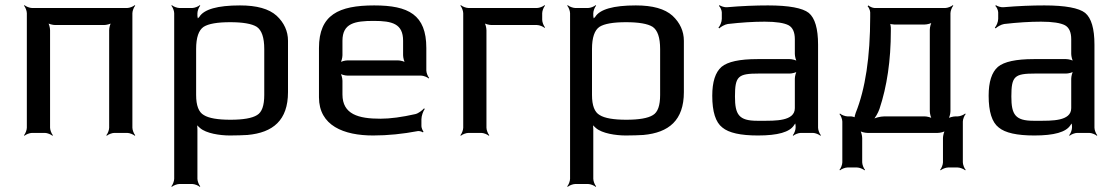

<svg xmlns="http://www.w3.org/2000/svg" viewBox="-20 -515 4339 744"><path d="M493 -20V-464C493 -473 499 -488 504 -493L502 -495C497 -490 482 -484 473 -484H104C95 -484 80 -490 75 -495L73 -493C78 -488 84 -473 84 -464V-20C84 -11 78 4 73 9L75 11C80 6 95 0 104 0H154C163 0 178 6 183 11L185 9C180 4 174 -11 174 -20V-398C174 -407 170 -424 165 -429L163 -427C168 -422 185 -418 194 -418H383C392 -418 409 -422 414 -427L412 -429C407 -424 403 -407 403 -398V-20C403 -11 397 4 392 9L394 11C399 6 414 0 423 0H473C482 0 497 6 502 11L504 9C499 4 493 -11 493 -20Z M871 10C898 10 920 9 939 8C1038 -1 1096 -49 1096 -158V-357C1096 -394 1081 -427 1052 -454C1022 -481 975 -494 910 -494C823 -494 770 -479 752 -449C749 -446 744 -442 743 -439L747 -438C748 -441 745 -449 745 -453V-464C745 -473 751 -488 756 -493L754 -495C749 -490 734 -484 725 -484H675C666 -484 651 -490 646 -495L644 -493C649 -488 655 -473 655 -464V178C655 187 649 202 644 207L646 209C651 204 666 198 675 198H725C734 198 749 204 754 209L756 207C751 202 745 187 745 178V-14C745 -22 744 -33 742 -39L738 -37C741 -32 749 -24 755 -19C779 2 832 10 871 10ZM1004 -147C1004 -106 995 -80 976 -69C957 -57 922 -51 873 -51C824 -51 789 -57 770 -69C750 -80 740 -106 740 -147V-325C740 -370 750 -398 769 -411C788 -423 822 -429 872 -429C921 -429 956 -423 975 -411C994 -398 1004 -370 1004 -325V-147Z M1430 -494C1293 -494 1216 -458 1216 -329V-138C1216 -28 1312 10 1426 10C1483 10 1541 4 1599 -7C1605 -8 1615 -5 1619 -2L1621 -5C1618 -8 1613 -20 1613 -26V-53C1613 -66 1620 -85 1626 -93L1623 -95C1617 -88 1602 -76 1590 -73C1537 -61 1492 -55 1454 -55C1369 -55 1307 -72 1307 -149V-202C1307 -211 1303 -228 1298 -233L1296 -231C1301 -226 1318 -222 1327 -222H1612C1621 -222 1636 -216 1641 -211L1643 -213C1638 -218 1632 -233 1632 -242V-329C1632 -458 1563 -494 1430 -494ZM1428 -434C1500 -434 1542 -423 1542 -357V-301C1542 -292 1546 -275 1551 -270L1553 -272C1548 -277 1531 -281 1522 -281H1327C1318 -281 1301 -277 1296 -272L1298 -270C1303 -275 1307 -292 1307 -301V-357C1307 -425 1355 -434 1428 -434Z M2081 -438V-464C2081 -473 2087 -488 2092 -493L2090 -495C2085 -490 2070 -484 2061 -484H1795C1786 -484 1771 -490 1766 -495L1764 -493C1769 -488 1775 -473 1775 -464V-20C1775 -11 1769 4 1764 9L1766 11C1771 6 1786 0 1795 0H1845C1854 0 1869 6 1874 11L1876 9C1871 4 1865 -11 1865 -20V-398C1865 -407 1861 -424 1856 -429L1854 -427C1859 -422 1876 -418 1885 -418H2061C2070 -418 2085 -412 2090 -407L2092 -409C2087 -414 2081 -429 2081 -438Z M2405 10C2432 10 2454 9 2473 8C2572 -1 2630 -49 2630 -158V-357C2630 -394 2615 -427 2586 -454C2556 -481 2509 -494 2444 -494C2357 -494 2304 -479 2286 -449C2283 -446 2278 -442 2277 -439L2281 -438C2282 -441 2279 -449 2279 -453V-464C2279 -473 2285 -488 2290 -493L2288 -495C2283 -490 2268 -484 2259 -484H2209C2200 -484 2185 -490 2180 -495L2178 -493C2183 -488 2189 -473 2189 -464V178C2189 187 2183 202 2178 207L2180 209C2185 204 2200 198 2209 198H2259C2268 198 2283 204 2288 209L2290 207C2285 202 2279 187 2279 178V-14C2279 -22 2278 -33 2276 -39L2272 -37C2275 -32 2283 -24 2289 -19C2313 2 2366 10 2405 10ZM2538 -147C2538 -106 2529 -80 2510 -69C2491 -57 2456 -51 2407 -51C2358 -51 2323 -57 2304 -69C2284 -80 2274 -106 2274 -147V-325C2274 -370 2284 -398 2303 -411C2322 -423 2356 -429 2406 -429C2455 -429 2490 -423 2509 -411C2528 -398 2538 -370 2538 -325V-147Z M3150 -20V-342C3150 -404 3138 -445 3114 -465C3090 -484 3037 -494 2956 -494C2908 -494 2855 -492 2797 -487C2788 -486 2773 -491 2768 -495L2766 -492C2771 -488 2777 -475 2777 -467V-442C2777 -430 2770 -414 2764 -408L2767 -405C2773 -411 2788 -420 2800 -422C2852 -428 2900 -431 2943 -431C2988 -431 3019 -426 3036 -417C3052 -408 3060 -390 3060 -363V-306C3060 -297 3064 -280 3069 -275L3071 -277C3066 -282 3049 -286 3040 -286H2915C2846 -286 2800 -276 2776 -256C2752 -235 2740 -198 2740 -144C2740 -82 2753 -41 2779 -21C2804 0 2850 10 2917 10C2994 10 3040 -3 3057 -30C3059 -34 3064 -38 3065 -41L3061 -42C3061 -39 3063 -31 3063 -27V-20C3063 -11 3057 4 3052 9L3054 11C3059 6 3074 0 3083 0H3130C3139 0 3154 6 3159 11L3161 9C3156 4 3150 -11 3150 -20ZM2828 -141C2828 -220 2840 -230 2921 -230H3040C3049 -230 3066 -234 3071 -239L3069 -241C3064 -236 3060 -219 3060 -210V-96C3060 -45 2984 -47 2932 -47H2914C2843 -47 2828 -71 2828 -141Z M3563 -64H3407C3391 -64 3368 -58 3359 -51L3361 -48C3370 -55 3383 -78 3388 -93C3417 -180 3432 -281 3432 -395V-408C3432 -413 3430 -425 3427 -428L3424 -425C3427 -422 3439 -420 3445 -420H3563C3572 -420 3589 -424 3594 -429L3592 -431C3587 -426 3583 -409 3583 -400V-84C3583 -75 3587 -58 3592 -53L3594 -55C3589 -60 3572 -64 3563 -64ZM3352 -450C3352 -294 3333 -170 3296 -78C3294 -73 3290 -60 3292 -56L3296 -58C3294 -61 3282 -64 3277 -64H3264C3255 -64 3240 -70 3235 -75L3233 -73C3238 -68 3244 -53 3244 -44V114C3244 123 3238 138 3233 143L3235 145C3240 140 3255 134 3264 134H3301C3310 134 3325 140 3330 145L3332 143C3327 138 3321 123 3321 114V20C3321 11 3317 -6 3312 -11L3310 -9C3315 -4 3332 0 3341 0H3614C3623 0 3640 -4 3645 -9L3643 -11C3638 -6 3634 11 3634 20V114C3634 123 3628 138 3623 143L3625 145C3630 140 3645 134 3654 134H3691C3700 134 3715 140 3720 145L3722 143C3717 138 3711 123 3711 114V-44C3711 -53 3717 -68 3722 -73L3720 -75C3715 -70 3700 -64 3691 -64H3683C3674 -64 3657 -60 3652 -55L3654 -53C3659 -58 3663 -75 3663 -84V-464C3663 -473 3669 -488 3674 -493L3672 -495C3667 -490 3652 -484 3643 -484H3369C3361 -484 3349 -490 3345 -494L3342 -491C3346 -487 3352 -475 3352 -467V-450Z M4221 -20V-342C4221 -404 4209 -445 4185 -465C4161 -484 4108 -494 4027 -494C3979 -494 3926 -492 3868 -487C3859 -486 3844 -491 3839 -495L3837 -492C3842 -488 3848 -475 3848 -467V-442C3848 -430 3841 -414 3835 -408L3838 -405C3844 -411 3859 -420 3871 -422C3923 -428 3971 -431 4014 -431C4059 -431 4090 -426 4107 -417C4123 -408 4131 -390 4131 -363V-306C4131 -297 4135 -280 4140 -275L4142 -277C4137 -282 4120 -286 4111 -286H3986C3917 -286 3871 -276 3847 -256C3823 -235 3811 -198 3811 -144C3811 -82 3824 -41 3850 -21C3875 0 3921 10 3988 10C4065 10 4111 -3 4128 -30C4130 -34 4135 -38 4136 -41L4132 -42C4132 -39 4134 -31 4134 -27V-20C4134 -11 4128 4 4123 9L4125 11C4130 6 4145 0 4154 0H4201C4210 0 4225 6 4230 11L4232 9C4227 4 4221 -11 4221 -20ZM3899 -141C3899 -220 3911 -230 3992 -230H4111C4120 -230 4137 -234 4142 -239L4140 -241C4135 -236 4131 -219 4131 -210V-96C4131 -45 4055 -47 4003 -47H3985C3914 -47 3899 -71 3899 -141Z"/></svg>

Font: Gamestation Storm
Style: Regular
Weight: 400
Designer: Jonas Hecksher
Foundry: Jonas Hecksher, Playtypeª, e-types AS
Version: Version 1.003